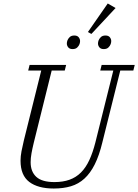

<svg xmlns="http://www.w3.org/2000/svg" viewBox="-20 -1071 794 1103"><path d="M289 12Q198 12 148 -26Q98 -64 98 -148Q98 -173 103.5 -202Q109 -231 117 -264L217 -666H142L150 -698H360L352 -666H277L174 -251Q166 -218 161 -190.5Q156 -163 156 -139Q156 -85 188.5 -55Q221 -25 293 -25Q342 -25 379.5 -38.5Q417 -52 445 -80Q473 -108 493 -151Q513 -194 528 -253L631 -666H556L564 -698H754L746 -666H671L568 -253Q550 -178 524.5 -127Q499 -76 465 -45Q431 -14 387.5 -1Q344 12 289 12ZM397 -789Q380 -789 372 -799Q364 -809 364 -821Q364 -829 367 -838Q371 -849 380.5 -858Q390 -867 407 -867Q424 -867 432 -857Q440 -847 440 -835Q440 -827 437 -818Q433 -807 423.5 -798Q414 -789 397 -789ZM576 -789Q559 -789 551 -799Q543 -809 543 -821Q543 -829 546 -838Q550 -849 559.5 -858Q569 -867 586 -867Q603 -867 611 -857Q619 -847 619 -835Q619 -827 616 -818Q612 -807 602.5 -798Q593 -789 576 -789ZM485 -887 599 -1051 644 -1025 505 -876Z"/></svg>

Font: IBM Plex Serif Light
Style: Italic
Weight: 300
Italic angle: -14°
Designer: Mike Abbink, Paul van der Laan, Pieter van Rosmalen
Foundry: Bold Monday
Version: Version 3.001